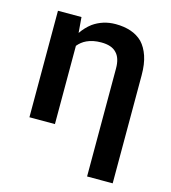

<svg xmlns="http://www.w3.org/2000/svg" viewBox="-110 -628 820 920"><g transform="rotate(15 300.0 -167.5)"><path d="M66.4 0H192.9V-388.2Q201.2 -398.4 211.9 -407Q222.7 -415.5 235.4 -421.4Q250 -428.2 267.8 -431.9Q285.6 -435.5 306.6 -435.5Q332 -435.5 351.1 -429.2Q370.1 -422.9 382.3 -409.7Q394.5 -397.5 400.6 -378.2Q406.7 -358.9 406.7 -333V202.6H533.7V-333.5Q533.7 -389.2 520.5 -428Q507.3 -466.8 483.9 -491.7Q459.5 -515.6 425.8 -526.9Q392.1 -538.1 351.1 -538.1Q318.4 -538.1 290.3 -529.1Q262.2 -520 238.8 -503.4Q224.6 -492.7 212.4 -479.7Q200.2 -466.8 189.5 -451.2L189 -456.1L183.1 -528.3H66.4Z"/></g></svg>

Font: Roboto Mono SemiBold
Style: Regular
Weight: 600
Monospace: yes
Designer: Google
Version: Version 3.000